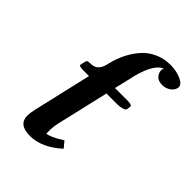

<svg xmlns="http://www.w3.org/2000/svg" viewBox="-206 -797 909 909"><g transform="rotate(45 248.0 -342.5)"><path d="M274.9 -386.2 216.8 -136.2Q208 -100.6 208 -77.1V-50.8Q231.4 -50.8 291 -88.9L316.9 -58.1Q239.3 12.2 161.1 12.2Q84 12.2 84 -46.9Q84 -65.4 89.8 -90.8L158.2 -386.2H117.2Q105 -386.2 97.7 -388.7Q90.3 -391.1 91.8 -396Q92.3 -400.4 93.3 -405Q94.2 -409.7 95.9 -415.3Q97.7 -420.9 98.1 -423.8Q99.6 -429.2 104.7 -431.2Q109.9 -433.1 125 -433.1Q170.9 -433.1 182.1 -495.1Q191.9 -535.2 209 -569.8Q226.1 -604.5 251.5 -633.8Q276.9 -663.1 313.7 -679.9Q350.6 -696.8 394 -696.8Q432.1 -696.8 464.1 -683.1Q496.1 -669.4 496.1 -648.9Q496.1 -646 495.1 -642.1Q490.2 -624 472.4 -612.5Q454.6 -601.1 434.1 -601.1Q406.7 -601.1 393.8 -614.7Q380.9 -628.4 379.9 -647.9Q379.9 -659.2 389.2 -661.1Q367.2 -659.7 345.9 -627.9Q324.7 -596.2 310.1 -539.1Q306.2 -519.5 297.6 -484.9Q289.1 -450.2 285.2 -433.1H372.1Q398.9 -433.1 398.9 -421.9Q398.4 -418.9 397.5 -411.9Q396.5 -404.8 396 -401.9Q394 -395 378.7 -390.6Q363.3 -386.2 348.1 -386.2Z"/></g></svg>

Font: Linux Libertine G
Style: Semibold Italic
Weight: 600
Italic angle: -11.5°
Designer: Philipp H. Poll
Foundry: Philipp H. Poll
Version: Version 5.1.1